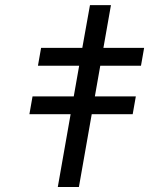

<svg xmlns="http://www.w3.org/2000/svg" viewBox="-20 -744 640 764"><path d="M261 -289.5H97L109.5 -360.5H273.5L295 -482.5H131L143.5 -553.5H307.5L338 -723.5H421.5L391.5 -553.5H553.5L541 -482.5H379L357.5 -360.5H520.5L508 -289.5H345L294 0H210Z"/></svg>

Font: JuliaMono Medium
Style: Italic
Weight: 500
Italic angle: -9°
Monospace: yes
Designer: cormullion
Foundry: corm
Version: Version 0.054; ttfautohint (v1.8.4)